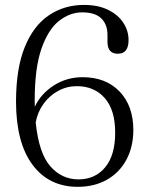

<svg xmlns="http://www.w3.org/2000/svg" viewBox="-20 -730 586 761"><path d="M313 -710.5Q368.5 -710.5 408 -691.2Q447.5 -672 468.5 -640.2Q489.5 -608.5 489.5 -571Q489.5 -517 447 -517Q406 -517 406 -564V-591.5Q406 -633 381.5 -657Q357 -681 306 -681Q257 -681 214 -647.2Q171 -613.5 144.2 -536.8Q117.5 -460 117.5 -330.5Q117.5 -318.5 118 -307Q142.5 -359 193.5 -391.5Q244.5 -424 307.5 -424Q399.5 -424 454 -367.2Q508.5 -310.5 508.5 -214Q508 -146.5 480.5 -96Q453 -45.5 403.5 -17.5Q354 10.5 288 10.5Q174.5 10.5 109.2 -76.5Q44 -163.5 43.5 -326Q43.5 -458 78 -543Q112.5 -628 173.5 -669.2Q234.5 -710.5 313 -710.5ZM284.5 -388.5Q245 -388.5 210.5 -369.8Q176 -351 152.5 -318.5Q129 -286 121.5 -245Q134 -122 179.8 -70.5Q225.5 -19 291 -19Q357 -19 396.8 -66.8Q436.5 -114.5 436.5 -204Q436.5 -294.5 395 -341.5Q353.5 -388.5 284.5 -388.5Z"/></svg>

Font: Fraunces 72pt Soft Light
Style: Regular
Weight: 300
Version: Version 1.000;[b76b70a41]